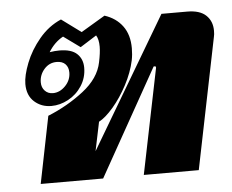

<svg xmlns="http://www.w3.org/2000/svg" viewBox="-45 -616 808 668"><g transform="rotate(-5 359.0 -282.0)"><path d="M118 -234Q187 -262 243 -305.5Q299 -349 310 -404Q317 -437 317 -458Q317 -484 308 -498L251 -462L193 -504Q162 -487 142 -454Q160 -457 176 -457Q218 -457 237.5 -438.5Q257 -420 257 -390Q257 -355 238.5 -326.5Q220 -298 191 -282.5Q162 -267 132 -267Q97 -267 72.5 -289Q48 -311 48 -351Q48 -380 65 -423.5Q82 -467 114.5 -506Q147 -545 191 -564L259 -514L343 -564Q383 -551 405.5 -520.5Q428 -490 428 -443Q428 -421 424 -401Q415 -359 392.5 -316.5Q370 -274 342.5 -242Q315 -210 292 -198L271 -97L541 -553H631Q675 -553 696.5 -532.5Q718 -512 718 -479Q718 -465 716 -458L623 0H431L506 -368Q506 -373 503 -373H498L289 0H71ZM204 -378Q204 -396 193.5 -407Q183 -418 163 -418Q137 -418 119.5 -398Q102 -378 102 -352Q102 -334 113 -322.5Q124 -311 141 -311Q165 -311 184.5 -331Q204 -351 204 -378Z"/></g></svg>

Font: Taviraj Black
Style: Italic
Weight: 900
Italic angle: -12°
Designer: Katatrad Team
Foundry: CadsonDemak
Version: Version 1.001